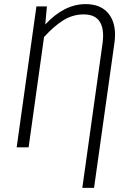

<svg xmlns="http://www.w3.org/2000/svg" viewBox="-20 -716 633 933"><path d="M539 -547Q539 -528 536 -507L437 197H380L478 -503Q481 -524 481 -542Q481 -646 387 -646Q333 -646 287 -617Q241 -588 194 -536L119 0H61L157 -685H208L200 -597Q292 -696 396 -696Q465 -696 502 -656Q539 -616 539 -547Z"/></svg>

Font: Fira Sans Condensed Light
Style: Italic
Weight: 300
Width: 3
Italic angle: -8°
Designer: Carrois Corporate & Edenspiekermann AG
Foundry: Carrois Corporate GbR & Edenspiekermann AG
Version: Version 4.203